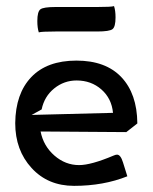

<svg xmlns="http://www.w3.org/2000/svg" viewBox="-20 -603 500 628"><path d="M297.9 -500H162.1Q115.7 -500 106.9 -497.1Q102.1 -511.7 102.1 -534.2Q102.1 -564.9 112.1 -572.5Q122.1 -580.1 162.1 -580.1H297.9Q344.2 -580.1 353 -583Q357.9 -568.4 357.9 -545.9Q357.9 -515.1 347.9 -507.6Q337.9 -500 297.9 -500ZM29.8 -200.2Q30.8 -296.9 82.3 -350.8Q133.8 -404.8 230 -404.8Q325.7 -404.8 377 -350.6Q428.2 -296.4 429.2 -200.2V-199.2L393.1 -170.9L112.8 -172.9Q122.1 -125.5 158 -94.2Q193.8 -63 238.8 -63Q277.8 -63 351.6 -94.2Q358.4 -97.2 362.8 -97.2Q374.5 -97.2 382.3 -71.8L396.5 -26.4Q318.4 4.9 222.2 4.9Q136.7 4.9 83.3 -53.5Q29.8 -111.8 29.8 -200.2ZM116.2 -245.1 83.5 -227.1 349.6 -233.9Q345.2 -280.8 311.8 -310.3Q278.3 -339.8 230.5 -339.8Q189.5 -339.8 157.2 -313.7Q125 -287.6 116.2 -245.1Z"/></svg>

Font: Nikodecs
Style: Medium
Weight: 500
Version: Version 0.29